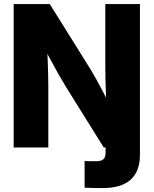

<svg xmlns="http://www.w3.org/2000/svg" viewBox="-20 -748 779 974"><path d="M409.2 204.1V68.8Q418.5 69.3 434.8 69.6Q451.2 69.8 468.8 69.8Q493.7 69.8 504.6 59.6Q515.6 49.3 515.6 27.8V-58.1H689.9V37.1Q689.9 121.1 642.6 163.6Q595.2 206.1 500.5 206.1Q472.7 206.1 448.7 205.6Q424.8 205.1 409.2 204.1ZM49.3 0V-727.5H232.4L438.5 -397.5Q451.7 -376 469 -344.7Q486.3 -313.5 505.4 -277.1Q524.4 -240.7 541.5 -204.1L522 -167Q520 -204.1 518.1 -251.5Q516.1 -298.8 515.1 -342.8Q514.2 -386.7 514.2 -413.6V-727.5H689.9V0H506.3L317.4 -302.7Q301.3 -329.1 280.5 -365Q259.8 -400.9 236.1 -445.3Q212.4 -489.7 186 -540L216.3 -551.3Q219.7 -498.5 221.7 -450.2Q223.6 -401.9 224.4 -363.5Q225.1 -325.2 225.1 -302.7V0Z"/></svg>

Font: Inter 28pt ExtraBold
Style: Regular
Weight: 800
Designer: Rasmus Andersson
Foundry: rsms
Version: Version 4.001;git-66647c0bb